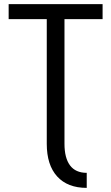

<svg xmlns="http://www.w3.org/2000/svg" viewBox="-20 -714 540 932"><path d="M207 -16V-621H22V-694H478V-621H293V-16Q293 53 320 89Q347 125 401 125V198Q308 198 257.5 142.5Q207 87 207 -16Z"/></svg>

Font: D2Coding
Style: Regular
Weight: 400
Monospace: yes
Designer: Yong-Rak Park; Jeong-Hwan Yoon; Sang-Min Lee;
Foundry: NHN Corporation
Version: Version 1.3.2; Build 20180524